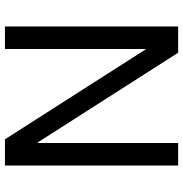

<svg xmlns="http://www.w3.org/2000/svg" viewBox="-2 -738 740 776"><g transform="rotate(-90 368.0 -350.0)"><path d="M649 -700V0H543L180 -568H178V0H87V-700H193L556 -132H558V-700Z"/></g></svg>

Font: Pathway Extreme 72pt Medium
Style: Regular
Weight: 500
Designer: Eduardo Rodriguez Tunni
Foundry: Eduardo Rodriguez Tunni
Version: Version 1.001;gftools[0.9.26]